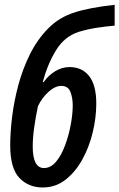

<svg xmlns="http://www.w3.org/2000/svg" viewBox="-20 -787 507 816"><path d="M161.6 9.8Q101.1 9.8 62.3 -31Q23.4 -71.8 23.4 -169.4Q23.4 -221.7 31.2 -288.1Q39.1 -354.5 57.6 -424.1Q76.2 -493.7 107.4 -556.6Q138.7 -619.6 185.3 -666.7Q231.9 -713.9 296.4 -733.9Q325.2 -743.7 368.2 -752Q411.1 -760.3 467.3 -766.6V-678.2Q425.8 -674.3 389.4 -668.7Q353 -663.1 314 -651.4Q253.9 -631.8 218 -573.2Q182.1 -514.6 161.6 -438H165.5Q186 -467.3 215.1 -484.6Q244.1 -502 275.4 -502Q328.6 -502 358.9 -463.6Q389.2 -425.3 389.2 -346.7Q389.2 -286.6 374 -224.1Q358.9 -161.6 329.6 -108.6Q300.3 -55.7 258.1 -22.9Q215.8 9.8 161.6 9.8ZM167 -72.8Q195.8 -72.8 218.5 -100.1Q241.2 -127.4 256.8 -169.9Q272.5 -212.4 280.8 -257.8Q289.1 -303.2 289.1 -338.9Q289.1 -371.1 279.3 -396.5Q269.5 -421.9 240.2 -421.9Q214.4 -421.9 186.5 -397Q158.7 -372.1 141.1 -335.4Q130.9 -286.1 125 -243.2Q119.1 -200.2 119.1 -164.1Q119.1 -72.8 167 -72.8Z"/></svg>

Font: Open Sans Condensed SemiBold
Style: Italic
Weight: 600
Width: 3
Italic angle: -12°
Designer: Monotype Design Team
Foundry: Monotype Imaging Inc.
Version: Version 3.000; ttfautohint (v1.8.4)